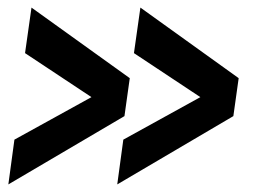

<svg xmlns="http://www.w3.org/2000/svg" viewBox="-20 -506 708 506"><path d="M350 -486 333 -366 508 -250 305 -138 289 -20 595 -200 609 -300ZM63 -486 46 -366 221 -250 18 -138 2 -20 308 -200 322 -300Z"/></svg>

Font: Ronzino Bold
Style: Italic
Weight: 700
Italic angle: -8°
Designer: Nunzio Mazzaferro
Foundry: Collletttivo
Version: Version 1.000;Glyphs 3.3 (3337)